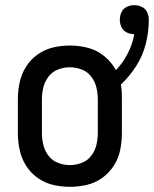

<svg xmlns="http://www.w3.org/2000/svg" viewBox="-20 -714 595 742"><path d="M250 8Q283 8 315.5 0.5Q348 -7 375 -26.5Q402 -46 420 -74Q438 -102 444.5 -134.5Q451 -167 451 -200V-330Q451 -344 450.5 -358.5Q450 -373 447 -387Q481 -419 506.5 -459Q532 -499 543.5 -545Q555 -591 555 -638Q555 -653 548.5 -667Q542 -681 528 -687.5Q514 -694 499 -694Q484 -694 470 -687.5Q456 -681 449.5 -667Q443 -653 443 -638Q443 -623 449.5 -609Q456 -595 470 -588.5Q484 -582 499 -582Q492 -543 473.5 -507Q455 -471 428 -443Q411 -474 383 -497Q355 -520 320.5 -529Q286 -538 250 -538Q217 -538 185 -530.5Q153 -523 125.5 -503.5Q98 -484 80.5 -456Q63 -428 56 -395.5Q49 -363 49 -330V-200Q49 -167 56 -134.5Q63 -102 80.5 -74Q98 -46 125.5 -26.5Q153 -7 185 0.5Q217 8 250 8ZM250 -76Q227 -76 204.5 -84.5Q182 -93 167.5 -112Q153 -131 147.5 -154Q142 -177 142 -200V-330Q142 -353 147.5 -376Q153 -399 167.5 -418Q182 -437 204.5 -445.5Q227 -454 250 -454Q273 -454 295.5 -445.5Q318 -437 332.5 -418Q347 -399 352.5 -376Q358 -353 358 -330V-200Q358 -177 352.5 -154Q347 -131 332.5 -112Q318 -93 295.5 -84.5Q273 -76 250 -76Z"/></svg>

Font: Iosevka SS08 Medium
Style: Regular
Weight: 500
Monospace: yes
Designer: Belleve Invis
Foundry: Belleve Invis
Version: Version 3.4.3; ttfautohint (v1.8.3)